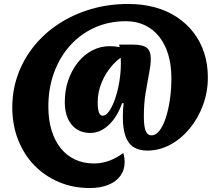

<svg xmlns="http://www.w3.org/2000/svg" viewBox="-20 -760 1111 969"><path d="M581 -535H649Q700 -535 720.5 -519Q741 -503 741 -463Q741 -434 732.5 -390.5Q724 -347 715 -292.5Q706 -238 706 -174Q706 -122 715 -99.5Q724 -77 746 -77Q766 -77 784 -99.5Q802 -122 815.5 -162Q829 -202 837 -254Q845 -306 845 -365Q845 -432 829 -485Q813 -538 783 -575.5Q753 -613 710.5 -633Q668 -653 615 -653Q530 -653 458.5 -621Q387 -589 334.5 -531Q282 -473 253 -394Q224 -315 224 -222Q224 -156 240 -103Q256 -50 286 -12.5Q316 25 358.5 45Q401 65 455 65Q493 65 530.5 51.5Q568 38 602 12Q609 34 609 58Q609 98 587.5 127.5Q566 157 526.5 173Q487 189 433 189Q348 189 276.5 158.5Q205 128 152.5 73.5Q100 19 71 -55.5Q42 -130 42 -218Q42 -306 71 -385Q100 -464 153 -529Q206 -594 278.5 -641Q351 -688 439.5 -714Q528 -740 627 -740Q700 -740 762 -723Q824 -706 873 -673.5Q922 -641 957 -595.5Q992 -550 1010.5 -493Q1029 -436 1029 -369Q1029 -296 1004.5 -229.5Q980 -163 937 -111Q894 -59 839 -29.5Q784 0 723 0Q681 0 653.5 -18Q626 -36 613 -73.5Q600 -111 600 -170Q600 -190 601 -208Q602 -226 604 -239H596Q572 -170 529 -129.5Q486 -89 436 -89Q376 -89 341.5 -131Q307 -173 307 -245Q307 -304 324.5 -355Q342 -406 373 -445Q404 -484 445.5 -505.5Q487 -527 534 -527Q560 -527 582.5 -522.5Q605 -518 629 -507L632 -493Q588 -475 551.5 -435.5Q515 -396 494 -346Q473 -296 473 -245Q473 -211 479 -193.5Q485 -176 498 -176Q515 -176 531 -199Q547 -222 560.5 -260.5Q574 -299 582 -346Q590 -393 590 -440Q590 -464 589 -479.5Q588 -495 586.5 -508Q585 -521 581 -535Z"/></svg>

Font: Merienda Black
Style: Regular
Weight: 900
Designer: Eduardo Rodriguez Tunni
Foundry: Eduardo Rodriguez Tunni
Version: Version 2.001